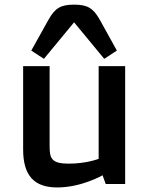

<svg xmlns="http://www.w3.org/2000/svg" viewBox="-20 -804 648 839"><path d="M81.1 -150.9C81.1 -37.1 128.9 15.1 230 15.1C336.9 15.1 428.2 -38.1 428.2 -38.1L441.9 0H526.9V-515.1H411.1V-109.9C411.1 -109.9 357.9 -88.9 280.8 -88.9C207 -88.9 196.8 -109.9 196.8 -164.1V-515.1H81.1ZM171.9 -546.9 303.7 -706.5 435.5 -546.9 490.7 -583 416 -717.8C387.2 -769.5 360.8 -783.7 303.7 -783.7C246.6 -783.7 220.7 -769.5 191.9 -717.8L116.7 -583Z"/></svg>

Font: Doppio One
Style: Regular
Weight: 400
Designer: Szymon Celej
Foundry: Sorkin Type Co
Version: Version 1.002